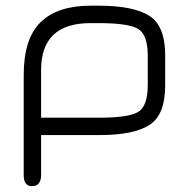

<svg xmlns="http://www.w3.org/2000/svg" viewBox="-20 -470 655 668"><path d="M494.1 -275.4Q494.1 -350.6 459.5 -370.1Q424.8 -389.6 323.2 -389.6H294.9Q123 -389.6 123 -226.6V-60.5H325.2Q425.8 -60.5 460 -80.1Q494.1 -99.6 494.1 -174.8ZM294.9 -450.2H323.2Q444.3 -450.2 499.5 -415Q554.7 -379.9 554.7 -277.3V-172.9Q554.7 -70.3 500 -35.2Q445.3 0 325.2 0H123V138.7Q123 177.7 90.8 177.7Q62.5 177.7 62.5 138.7V-209Q62.5 -335.9 121.6 -393.1Q180.7 -450.2 294.9 -450.2Z"/></svg>

Font: Jura
Style: Medium
Weight: 500
Version: Version 2.6.1